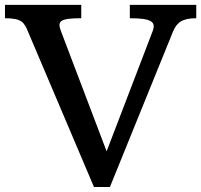

<svg xmlns="http://www.w3.org/2000/svg" viewBox="-42 -752 809 772"><path d="M335.9 0H399.9L653.8 -625.5C669.4 -663.1 692.9 -678.7 747.1 -678.7V-732.4H480V-678.7C570.3 -678.7 585.9 -663.1 571.3 -625.5L386.7 -143.6L203.6 -625.5C188.5 -665.5 194.3 -678.7 284.7 -678.7V-732.4H-22V-678.7C44.9 -678.7 55.2 -662.1 70.3 -625.5Z"/></svg>

Font: Arbutus Slab
Style: Regular
Weight: 400
Designer: Karolina Lach
Foundry: Karolina Lach
Version: Version 1.001